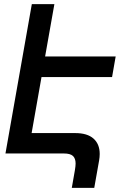

<svg xmlns="http://www.w3.org/2000/svg" viewBox="-20 -745 640 932"><path d="M328.5 167 343.5 81.5Q347 60.5 347 49Q347 24 334 12Q321 0 290 0H6.5L134.5 -725H244L199 -471H541.5L524 -371H181.5L133.5 -99H345Q404 -99 434 -72.2Q464 -45.5 464 2.5Q464 17.5 461 34.5L437.5 167Z"/></svg>

Font: JuliaMono Medium
Style: Italic
Weight: 500
Italic angle: -9°
Monospace: yes
Designer: cormullion
Foundry: corm
Version: Version 0.054; ttfautohint (v1.8.4)